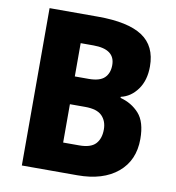

<svg xmlns="http://www.w3.org/2000/svg" viewBox="-80 -786 786 858"><g transform="rotate(10 312.5 -357.0)"><path d="M296 -714Q432 -714 497.5 -671Q563 -628 563 -535Q563 -472 533 -430.5Q503 -389 458 -379V-374Q509 -361 543 -323.5Q577 -286 577 -208Q577 -111 510.5 -55.5Q444 0 328 0H76V-714ZM303 -433Q353 -433 374.5 -454Q396 -475 396 -512Q396 -584 298 -584H240V-433ZM240 -307V-133H313Q365 -133 387 -156.5Q409 -180 409 -222Q409 -260 386 -283.5Q363 -307 309 -307Z"/></g></svg>

Font: Noto Sans Devanagari UI SemiCondensed ExtraBold
Style: Regular
Weight: 800
Width: 4
Designer: Jelle Bosma - Monotype Design Team
Foundry: Monotype Imaging Inc.
Version: Version 2.004; ttfautohint (v1.8.4.7-5d5b)